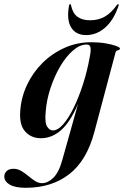

<svg xmlns="http://www.w3.org/2000/svg" viewBox="-88 -649 590 914"><path d="M361.5 -22Q325.5 115 241.8 180Q158 245 34.5 245Q-16 245 -41.8 229.8Q-67.5 214.5 -67.5 191.5Q-67.5 176 -56.2 165.2Q-45 154.5 -23.5 154.5Q-4 154.5 13.2 164.8Q30.5 175 46.8 188.8Q63 202.5 79 212.8Q95 223 112 223Q139.5 223 166 197.2Q192.5 171.5 209 111L283.5 -154.5Q246.5 -68 202.8 -29.5Q159 9 107 9Q60.5 9 31.8 -23Q3 -55 8.5 -122Q13 -186.5 40.8 -245.2Q68.5 -304 114.5 -349.5Q160.5 -395 219.8 -421.5Q279 -448 347 -448Q383 -448 414 -442.8Q445 -437.5 464 -430.5Q483 -423.5 483 -418.5Q483 -411.5 473.5 -409.8Q464 -408 462 -399.5ZM129.5 -116.5Q124.5 -63 136.8 -45.5Q149 -28 163 -28Q187 -28 213 -57.5Q239 -87 263.2 -137Q287.5 -187 307.5 -249.2Q327.5 -311.5 339 -377Q345 -404.5 343.2 -420.8Q341.5 -437 324.5 -437Q292 -437 259 -408.2Q226 -379.5 198.2 -332.2Q170.5 -285 152 -228.5Q133.5 -172 129.5 -116.5ZM340.5 -552.5Q381 -552.5 411.5 -570.2Q442 -588 468 -624.5Q470.5 -629 474 -629Q478.5 -629 476.5 -622Q453.5 -553.5 412.8 -517.8Q372 -482 322 -482Q273.5 -482 251 -517.8Q228.5 -553.5 240.5 -622Q241.5 -629 246.5 -629Q250 -629 250 -624.5Q258 -585.5 281 -569Q304 -552.5 340.5 -552.5Z"/></svg>

Font: Fraunces 144pt S000 SemiBold
Style: Italic
Weight: 600
Italic angle: -16°
Version: Version 1.000; ttfautohint (v1.8.3)